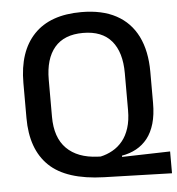

<svg xmlns="http://www.w3.org/2000/svg" viewBox="-50 -699 709 767"><g transform="rotate(-5 304.5 -315.5)"><path d="M609 21 337 13Q186.5 8.5 117.8 -57.8Q49 -124 49 -249.5V-390Q49 -516 113.8 -584Q178.5 -652 303.5 -652Q387 -652 443.5 -621.5Q500 -591 529 -532.5Q558 -474 558 -390V-265.5Q558 -218 547.8 -183Q537.5 -148 518.8 -124.2Q500 -100.5 474 -86.2Q448 -72 416 -66.5V-61.5L609 -66.5ZM319 -71 331 -70.5Q356.5 -76 379.2 -88.8Q402 -101.5 419.2 -122.5Q436.5 -143.5 446.2 -174Q456 -204.5 456 -245.5V-394Q456 -478 417.8 -523.2Q379.5 -568.5 303.5 -568.5Q227.5 -568.5 189.2 -523.2Q151 -478 151 -394V-245.5Q151 -162 194.8 -118.2Q238.5 -74.5 319 -71Z"/></g></svg>

Font: Anek Gujarati Medium Medium
Style: Regular
Weight: 500
Version: Version 1.003